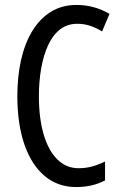

<svg xmlns="http://www.w3.org/2000/svg" viewBox="-20 -745 486 775"><path d="M292 -649Q251 -649 221.5 -625.5Q192 -602 173.5 -561Q155 -520 146 -467.5Q137 -415 137 -357Q137 -267 156.5 -201.5Q176 -136 212 -101Q248 -66 297 -66Q327 -66 353.5 -73.5Q380 -81 404 -93V-17Q380 -4 351 3Q322 10 287 10Q214 10 161 -34Q108 -78 79 -160.5Q50 -243 50 -358Q50 -434 64.5 -500.5Q79 -567 109 -617.5Q139 -668 184 -696.5Q229 -725 289 -725Q325 -725 358 -716Q391 -707 422 -689L392 -618Q370 -632 345 -640.5Q320 -649 292 -649Z"/></svg>

Font: Noto Sans Arabic ExtraCondensed
Style: Regular
Weight: 400
Width: 2
Designer: Monotype Design Team, Nadine Chahine, Nizar Qandah and Khaled Hosny
Foundry: Monotype Imaging Inc.
Version: Version 2.012